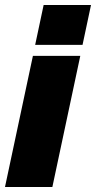

<svg xmlns="http://www.w3.org/2000/svg" viewBox="-36 -750 385 770"><path d="M139 -730H329L295 -570H105ZM96 -526H286L174 0H-16Z"/></svg>

Font: Raleway Black
Style: Italic
Weight: 900
Italic angle: -12°
Designer: Matt McInerney, Pablo Impallari, Rodrigo Fuenzalida
Foundry: Matt McInerney, Pablo Impallari, Rodrigo Fuenzalida
Version: Version 4.101;RELEASE